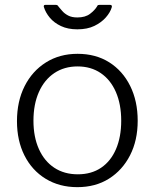

<svg xmlns="http://www.w3.org/2000/svg" viewBox="-20 -762 638 792"><path d="M299 10Q225 10 168.5 -24.5Q112 -59 81 -120.5Q50 -182 50 -262Q50 -344 81.5 -406.5Q113 -469 169.5 -504.5Q226 -540 300 -540Q375 -540 430.5 -505Q486 -470 517 -407.5Q548 -345 548 -264Q548 -183 516.5 -121.5Q485 -60 429.5 -25Q374 10 299 10ZM301 -43Q357 -43 397 -70Q437 -97 458.5 -147Q480 -197 480 -264Q480 -332 458 -382.5Q436 -433 395.5 -460.5Q355 -488 300 -488Q245 -488 204 -460.5Q163 -433 140.5 -382.5Q118 -332 118 -264Q118 -197 140.5 -147Q163 -97 204 -70Q245 -43 301 -43ZM433 -742Q444 -742 441 -732Q435 -711 416.5 -690Q398 -669 369 -655Q340 -641 299 -641Q260 -641 231.5 -654.5Q203 -668 185.5 -689Q168 -710 161 -733Q160 -735 161 -738.5Q162 -742 167 -742H208Q214 -742 216.5 -740.5Q219 -739 222 -734Q228 -727 237 -716.5Q246 -706 261 -698Q276 -690 299 -690Q332 -690 351.5 -705Q371 -720 380 -735Q382 -740 384.5 -741Q387 -742 391 -742Z"/></svg>

Font: Libre Franklin Light
Style: Regular
Weight: 300
Designer: Pablo Impallari, Rodrigo Fuenzalida, Nhung Nguyen
Foundry: Impallari Type
Version: Version 3.000